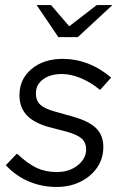

<svg xmlns="http://www.w3.org/2000/svg" viewBox="-20 -730 483 760"><path d="M204 10Q145 10 93.5 -12Q42 -34 3 -76L47 -122Q91 -81 126 -65Q161 -49 205 -49Q254 -49 287.5 -75.5Q321 -102 321 -139Q321 -165 304.5 -180.5Q288 -196 247 -208L170 -228Q112 -245 84.5 -275.5Q57 -306 57 -353Q57 -417 105 -457Q153 -497 229 -497Q332 -497 420 -423L376 -374Q340 -404 300.5 -420.5Q261 -437 225 -437Q179 -437 150.5 -416Q122 -395 122 -360Q122 -333 138 -317Q154 -301 192 -290L270 -268Q333 -250 361 -222Q389 -194 389 -148Q389 -103 365 -67.5Q341 -32 299 -11Q257 10 204 10ZM211 -583 125 -710H182L254 -626L363 -710H425L288 -583Z"/></svg>

Font: Red Hat Text VF
Style: Italic
Weight: 400
Italic angle: -12°
Designer: Pentagram, MCKL
Foundry: Pentagram, MCKL
Version: Version 1.023